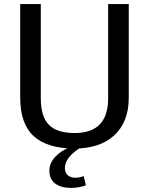

<svg xmlns="http://www.w3.org/2000/svg" viewBox="-20 -720 730 941"><path d="M346 8Q212 8 145.5 -52.5Q79 -113 79 -241V-700H180V-238Q180 -149 219.5 -108.5Q259 -68 346 -68Q510 -68 510 -238V-700H611V-241Q611 -179 592 -132.5Q573 -86 537.5 -54.5Q502 -23 453.5 -7.5Q405 8 346 8ZM329 201Q279 201 250.5 179.5Q222 158 222 116Q222 81 249 50.5Q276 20 326 -1L375 3Q337 27 317.5 52Q298 77 298 104Q298 126 312 138.5Q326 151 348 151Q370 151 390 143L401 188Q386 194 367 197.5Q348 201 329 201Z"/></svg>

Font: Pathway Extreme 28pt Medium
Style: Regular
Weight: 500
Designer: Eduardo Rodriguez Tunni
Foundry: Eduardo Rodriguez Tunni
Version: Version 1.001;gftools[0.9.26]